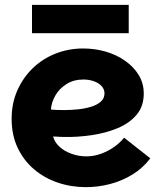

<svg xmlns="http://www.w3.org/2000/svg" viewBox="-20 -765 658 792"><path d="M334 7Q273 7 217.5 -12Q162 -31 119.5 -67.5Q77 -104 52.5 -156Q28 -208 28 -275Q28 -339 51.5 -392Q75 -445 115.5 -484Q156 -523 209.5 -544Q263 -565 323 -565Q372 -565 416.5 -552Q461 -539 496.5 -514Q532 -489 552.5 -455Q573 -421 573 -379Q573 -326 543 -291Q513 -256 464.5 -236Q416 -216 358.5 -207.5Q301 -199 245 -200Q238 -200 228.5 -200.5Q219 -201 211 -201.5Q203 -202 199 -202Q205 -179 224.5 -160.5Q244 -142 274 -131Q304 -120 336 -120Q368 -120 397.5 -131Q427 -142 451 -159Q475 -176 492 -197L600 -112Q570 -72 527 -45.5Q484 -19 434.5 -6Q385 7 334 7ZM246 -311Q273 -311 302 -314Q331 -317 355.5 -324.5Q380 -332 395.5 -345.5Q411 -359 411 -380Q411 -397 399 -410Q387 -423 367 -430Q347 -437 324 -437Q284 -437 254 -418Q224 -399 208 -370.5Q192 -342 190 -313Q199 -312 214.5 -311.5Q230 -311 246 -311ZM112 -745H511V-628H112Z"/></svg>

Font: Parkinsans
Style: Bold
Weight: 700
Designer: Red Stone, Indian Type Foundry
Foundry: Indian Type Foundry
Version: Version 1.000